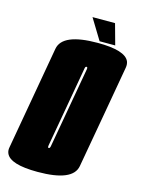

<svg xmlns="http://www.w3.org/2000/svg" viewBox="-154 -865 691 938"><g transform="rotate(15 191.0 -396.0)"><path d="M131 4Q-9 4 -30 -46Q-36 -59.5 -32.5 -77Q-18.5 -158 13.5 -338Q45 -518 59.5 -599.5Q74 -681 252 -681Q391.5 -681 413 -631Q418.5 -617 415.5 -599.5Q401 -518 369.5 -338Q337.5 -158 323.2 -77Q309 4 131 4ZM153.5 -123Q159.5 -123 161.5 -135Q163.5 -147 197.5 -338Q232 -534 234 -544Q235 -551 232.5 -553Q231 -554 229.5 -554Q223.5 -554 221.8 -544Q220 -534 185.5 -338Q151.5 -147 149.5 -135Q148 -126 151 -123.5Q152 -123 153.5 -123ZM258.5 -691 194.5 -796H308.5L337.5 -691Z"/></g></svg>

Font: Anybody UltraCondensed Black
Style: Italic
Weight: 900
Width: 1
Italic angle: -10°
Designer: Tyler Finck
Foundry: Etcetera Type Company
Version: Version 1.010; ttfautohint (v1.8.3) -l 8 -r 50 -G 200 -x 14 